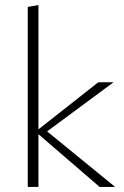

<svg xmlns="http://www.w3.org/2000/svg" viewBox="-20 -734 486 754"><path d="M432 0H371L131 -207V0H89V-707L131 -714V-226L366 -411H426L165 -218Z"/></svg>

Font: EauTestInfant Light
Style: Regular
Weight: 300
Designer: Christian Thalmann (Catharsis Fonts)
Version: Version 0.001;PS 000.001;hotconv 1.0.88;makeotf.lib2.5.64775